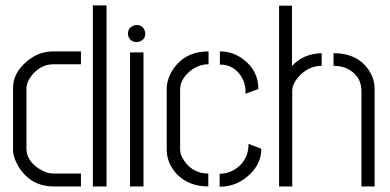

<svg xmlns="http://www.w3.org/2000/svg" viewBox="-20 -705 1475 726"><path d="M29.3 -139.6V-373Q29.3 -428.7 81.1 -472.7Q126 -510.7 180.7 -510.7H286.1V-461.9H181.6Q135.7 -461.9 101.6 -421.9Q80.1 -395.5 80.1 -369.1V-141.6Q80.1 -98.6 127 -67.4Q155.3 -48.8 182.6 -48.8H286.1V0H183.6Q97.7 0 51.8 -72.3Q29.3 -108.4 29.3 -139.6ZM331.1 0V-684.6H382.8V0Z M463.9 -578.1Q463.9 -599.6 485.4 -608.4Q491.2 -610.4 497.1 -610.4Q519.5 -610.4 527.3 -588.9Q529.3 -583 529.3 -578.1Q529.3 -555.7 507.8 -547.9Q502 -545.9 497.1 -545.9Q474.6 -545.9 465.8 -566.4Q463.9 -572.3 463.9 -578.1ZM471.7 0V-506.8H522.5V0Z M610.4 -139.6Q610.4 -86.9 650.4 -44.9Q695.3 0 767.6 0V-48.8Q710 -48.8 676.8 -96.7Q661.1 -119.1 661.1 -139.6V-366.2Q661.1 -405.3 699.2 -436.5Q730.5 -461.9 768.6 -461.9V-510.7Q678.7 -510.7 632.8 -440.4Q610.4 -404.3 610.4 -369.1ZM811.5 -460.9Q861.3 -460.9 889.6 -419.9Q905.3 -397.5 908.2 -368.2V-350.6L957 -368.2Q957 -437.5 900.4 -480.5Q860.4 -510.7 811.5 -510.7ZM810.5 1Q879.9 1 929.7 -50.8Q968.8 -91.8 967.8 -142.6L919.9 -161.1Q919.9 -159.2 919.4 -152.8Q918.9 -146.5 918.9 -144.5Q912.1 -88.9 861.3 -60.5Q836.9 -47.9 810.5 -47.9Z M1035.2 0V-683.6H1084V-455.1Q1126 -502 1196.3 -503.9V-456.1Q1146.5 -456.1 1109.4 -415Q1085 -387.7 1085 -360.4V0ZM1241.2 -456.1V-503.9Q1331.1 -503.9 1374 -440.4Q1396.5 -407.2 1396.5 -369.1V0H1346.7V-360.4Q1346.7 -412.1 1303.7 -439.5Q1277.3 -456.1 1241.2 -456.1Z"/></svg>

Font: Post No Bills Colombo
Style: Regular
Weight: 400
Designer: Kosala Senevirathne, Siva Puranthara, Lasantha Premarathna, Tharique Azeez
Foundry: Mooniak
Version: Version 1.220 ; ttfautohint (v1.6)